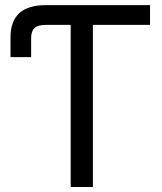

<svg xmlns="http://www.w3.org/2000/svg" viewBox="-20 -748 649 768"><path d="M22 -519.5V-597.7Q22 -663.1 57.1 -695.3Q92.3 -727.5 163.6 -727.5H211.4V-648.4H163.6Q131.8 -648.4 118.2 -636Q104.5 -623.5 104.5 -595.7V-519.5ZM211.4 -648.4V-727.5H580.1V-648.4H351.6V0H262.7V-648.4Z"/></svg>

Font: Inter 28pt
Style: Regular
Weight: 400
Designer: Rasmus Andersson
Foundry: rsms
Version: Version 4.001;git-66647c0bb